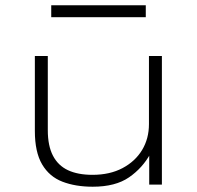

<svg xmlns="http://www.w3.org/2000/svg" viewBox="-20 -699 747 727"><path d="M331 8Q266 8 216.5 -11Q167 -30 139.5 -76.5Q112 -123 112 -203V-487H161V-206Q161 -147 180.5 -109.5Q200 -72 237.5 -54.5Q275 -37 330 -37Q396 -37 444 -62.5Q492 -88 518 -131Q544 -174 544 -229V-487H593V0H545V-118H550Q520 -63 468.5 -27.5Q417 8 331 8ZM174 -634V-679H532V-634Z"/></svg>

Font: Nunito Sans 10pt Expanded ExtraLight
Style: Regular
Weight: 250
Width: 7
Designer: Vernon Adams
Foundry: Vernon Adams
Version: Version 3.101;gftools[0.9.27]